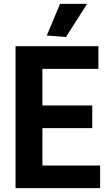

<svg xmlns="http://www.w3.org/2000/svg" viewBox="-20 -981 573 1001"><path d="M224 -796 293 -961H434L324 -788ZM61 -740H493V-622H201V-431H461V-313H201V-118H502V0H61Z"/></svg>

Font: Encode Sans Compressed
Style: Bold
Weight: 700
Designer: Pablo Impallari, Andres Torresi
Foundry: Pablo Impallari, Andres Torresi
Version: Version 1.000; ttfautohint (v1.00) -l 8 -r 50 -G 200 -x 14 -